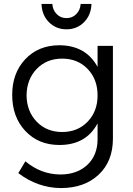

<svg xmlns="http://www.w3.org/2000/svg" viewBox="-20 -760 676 976"><path d="M42 -278Q42 -388 108 -458.5Q174 -529 280 -530Q416 -530 476 -420V-527H554V-55Q554 60 481.5 128Q409 196 289 196Q172 195 73 120L109 60Q188 126 286 127Q372 127 424 78Q476 29 476 -53V-133Q418 -23 282 -23Q176 -23 109 -94Q42 -165 42 -278ZM115 -275Q116 -194 166.5 -141.5Q217 -89 296 -89Q375 -89 425.5 -141.5Q476 -194 476 -275Q476 -357 425.5 -409.5Q375 -462 296 -462Q217 -462 166.5 -409.5Q116 -357 115 -275ZM191 -740H246Q248 -709 268 -688.5Q288 -668 318 -668Q348 -668 368 -688.5Q388 -709 390 -740H445Q443 -683 407 -647Q371 -611 318 -611Q265 -611 229 -647Q193 -683 191 -740Z"/></svg>

Font: Trueno
Style: Lt
Weight: 300
Designer: Julieta Ulanovsky
Foundry: Julieta Ulanovsky
Version: Version 3.001b